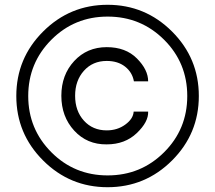

<svg xmlns="http://www.w3.org/2000/svg" viewBox="-20 -780 908 810"><path d="M705.8 -103Q592.8 9.8 433.8 9.8Q274.9 9.8 161.9 -103Q48.8 -215.8 48.8 -375Q48.8 -534.2 161.9 -647Q274.9 -759.8 433.8 -759.8Q592.8 -759.8 705.8 -647Q818.8 -534.2 818.8 -375Q818.8 -215.8 705.8 -103ZM196.5 -137.9Q293.9 -40 434.1 -40Q574.2 -40 672.1 -137.5Q770 -234.9 770 -375Q770 -515.1 672.1 -612.5Q574.2 -710 434.1 -710Q293.9 -710 196.5 -612.1Q99.1 -514.2 99.1 -375Q99.1 -235.8 196.5 -137.9ZM430.2 -170.9Q347.2 -169.9 293 -229Q238.8 -288.1 238.8 -376Q238.8 -463.9 293 -522.5Q347.2 -581.1 430.2 -581.1Q510.3 -581.1 557.6 -533.4Q605 -485.8 605 -437H544.9Q538.1 -475.1 507.6 -499Q477.1 -522.9 430.2 -522.9Q371.1 -522.9 334 -481.4Q296.9 -439.9 296.9 -376Q296.9 -312 334 -271Q371.1 -230 430.2 -230Q475.1 -230 508.5 -254.4Q542 -278.8 543.9 -309.1H605Q606.9 -266.1 557.1 -218.5Q507.3 -170.9 430.2 -170.9Z"/></svg>

Font: Oakes Grotesk
Style: Italic
Weight: 400
Designer: Samuel Oakes
Foundry: Samuel Oakes
Version: Version 1.0 | wf-rip DC20170320